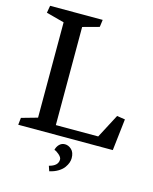

<svg xmlns="http://www.w3.org/2000/svg" viewBox="-118 -685 756 947"><g transform="rotate(15 260.0 -212.0)"><path d="M266.6 33.2Q284.7 33.2 300.3 47.6Q315.9 62 315.9 91.3Q315.9 102.5 311.8 114.5Q307.6 126.5 298.1 139.9Q288.6 153.3 270 164.8Q251.5 176.3 225.6 182.1L216.8 156.2Q262.2 145 262.2 112.3Q262.2 101.1 247.3 88.1Q232.4 75.2 223.1 73.7Q226.6 56.6 238.3 44.9Q250 33.2 266.6 33.2ZM287.1 -607.4 282.2 -570.3 198.2 -547.4V-46.4H414.6L478.5 -168L520 -161.6L501.5 0H18.6L22.5 -36.1L104 -59.1V-545.9L12.2 -570.3L18.6 -607.4Z"/></g></svg>

Font: Neuton
Style: Regular
Weight: 400
Designer: Brian M Zick
Version: Version 1.3